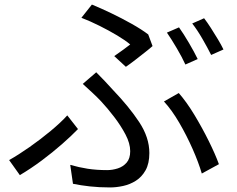

<svg xmlns="http://www.w3.org/2000/svg" viewBox="-20 -785 1040 842"><path d="M463 37Q415 37 374.5 32.5Q334 28 300 21L288 -62Q326 -51 364.5 -45Q403 -39 450 -39Q473 -39 496.5 -46.5Q520 -54 535.5 -72Q551 -90 551 -122Q551 -156 530.5 -195Q510 -234 480.5 -272.5Q451 -311 423 -341Q407 -358 385 -378.5Q363 -399 343 -417L402 -468Q421 -449 439.5 -429.5Q458 -410 475 -391Q546 -317 590.5 -249.5Q635 -182 635 -114Q635 -68 618.5 -38.5Q602 -9 576 7.5Q550 24 520 30.5Q490 37 463 37ZM67 -17 20 -83Q61 -106 109.5 -140Q158 -174 202.5 -211Q247 -248 275 -279L322 -219Q293 -189 252 -153Q211 -117 163.5 -81.5Q116 -46 67 -17ZM865 -24Q851 -72 825 -131Q799 -190 766.5 -246Q734 -302 699 -340L764 -377Q799 -337 833 -280.5Q867 -224 895.5 -166.5Q924 -109 940 -65ZM532 -492 481 -539Q501 -553 520.5 -567Q540 -581 551 -590Q530 -608 494 -629.5Q458 -651 417 -671.5Q376 -692 337 -707L383 -765Q422 -749 468 -727Q514 -705 557.5 -680.5Q601 -656 630 -634L649 -583Q638 -573 617 -556.5Q596 -540 573.5 -522.5Q551 -505 532 -492ZM793 -502Q779 -533 755.5 -573Q732 -613 712 -642L765 -665Q785 -637 808.5 -597Q832 -557 847 -526ZM906 -544Q890 -576 867.5 -615Q845 -654 823 -682L875 -705Q889 -687 905 -662Q921 -637 936 -612Q951 -587 960 -568Z"/></svg>

Font: Chocolate Classical Sans
Style: Regular
Weight: 400
Designer: 田海東、宇文滿月
Foundry: Moonlit Owen
Version: Version 1.001